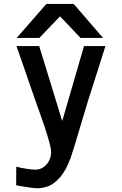

<svg xmlns="http://www.w3.org/2000/svg" viewBox="-20 -792 640 1009"><path d="M165.5 99.5Q191.5 99.5 210.5 85.2Q229.5 71 239.5 49Q249.5 27 248.5 4.5Q248 -17 229.8 -77.2Q211.5 -137.5 189 -199Q176.5 -233 160.8 -278.5Q145 -324 127 -376Q110.5 -423.5 95.2 -468Q80 -512.5 66.5 -550H186L307 -156L421.5 -550H534L502.5 -450L442.5 -262L403.5 -132Q362 8 351.5 37Q326.5 105.5 294.5 140.8Q262.5 176 234.8 186.2Q207 196.5 179 197.5Q167.5 198 129.5 192.5Q91.5 187 65 181.5L65.5 84Q88.5 90.5 119.2 95Q150 99.5 165.5 99.5ZM224 -771.5H367L521.5 -592.5H403.5L295.5 -706L186.5 -592.5H67.5Z"/></svg>

Font: JuliaMono SemiBold
Style: Regular
Weight: 600
Monospace: yes
Designer: cormullion
Foundry: corm
Version: Version 0.055; ttfautohint (v1.8.4)